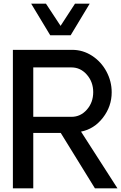

<svg xmlns="http://www.w3.org/2000/svg" viewBox="-20 -1020 656 1040"><path d="M252 -829.1 148.9 -1000H229L308.1 -879.9L386.2 -1000H465.8L362.8 -829.1ZM616.2 0H494.1L309.1 -299.8H160.2V0H49.8V-750H371.1Q429.2 -750 478.8 -717.8Q528.3 -685.5 556.6 -632.6Q585 -579.6 585 -520Q585 -443.8 537.4 -382.3Q489.7 -320.8 418.9 -307.1ZM367.2 -387.2Q416.5 -387.2 450.7 -426.3Q484.9 -465.3 484.9 -521Q484.9 -576.2 450.4 -615.5Q416 -654.8 367.2 -654.8H160.2V-387.2Z"/></svg>

Font: Oakes Grotesk Medium
Style: Regular
Weight: 500
Designer: Samuel Oakes
Foundry: Samuel Oakes
Version: Version 1.000;PS 001.000;hotconv 1.0.88;makeotf.lib2.5.64775